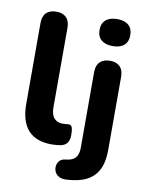

<svg xmlns="http://www.w3.org/2000/svg" viewBox="-98 -801 803 1058"><g transform="rotate(10 303.0 -272.0)"><path d="M235 11Q146 11 102 -38.5Q58 -88 58 -186V-637Q58 -675 77.5 -694.5Q97 -714 134 -714Q170 -714 189.5 -694.5Q209 -675 209 -637V-192Q209 -151 226.5 -131.5Q244 -112 273 -112Q281 -112 288 -113Q295 -114 303 -114Q319 -116 325.5 -104.5Q332 -93 332 -59Q332 -29 320 -13.5Q308 2 283 7Q273 8 260 9.5Q247 11 235 11ZM347 188Q320 189 304 179Q288 169 282 153.5Q276 138 278.5 122Q281 106 292 94Q303 82 322 80Q361 77 378.5 58.5Q396 40 396 2V-423Q396 -460 416 -479.5Q436 -499 472 -499Q508 -499 527.5 -479.5Q547 -460 547 -423V-12Q547 54 525.5 97Q504 140 460 162.5Q416 185 347 188ZM471 -581Q430 -581 407.5 -600.5Q385 -620 385 -656Q385 -693 407.5 -712.5Q430 -732 471 -732Q513 -732 535 -712.5Q557 -693 557 -656Q557 -620 535 -600.5Q513 -581 471 -581Z"/></g></svg>

Font: Nunito ExtraLight ExtraBold
Style: Regular
Weight: 800
Version: Version 3.602